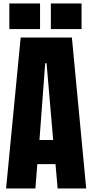

<svg xmlns="http://www.w3.org/2000/svg" viewBox="-20 -1073 525 1093"><path d="M181.6 0H14.6L97.7 -859.4H389.2L470.7 0H308.1L295.9 -138.7H192.4ZM237.3 -712.9 204.6 -275.9H282.7L245.1 -712.9ZM444.3 -907.7H269.5V-1053.2H444.3ZM208 -907.7H33.2V-1053.2H208Z"/></svg>

Font: Anton
Style: Regular
Weight: 400
Designer: Vernon Adams, Tural Alisoy
Foundry: Vernon Adams
Version: Version 2.300